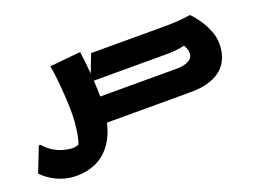

<svg xmlns="http://www.w3.org/2000/svg" viewBox="-151 -746 1680 1259"><g transform="rotate(-20 689.5 -117.0)"><path d="M40 -12Q67 20 100.5 40.5Q134 61 169 70.5Q204 80 232 80Q245 80 255.5 77.5Q266 75 274 72Q288 33 296 -25.5Q304 -84 304 -140Q304 -195 300 -257.5Q296 -320 290 -377.5Q284 -435 276 -474L480 -494H492Q498 -451 502 -412.5Q506 -374 509 -339L557 -464H1065Q1116 -464 1163.5 -467Q1211 -470 1241 -476H1253Q1279 -450 1305.5 -411Q1332 -372 1350.5 -326.5Q1369 -281 1369 -234Q1369 -189 1355 -147Q1341 -105 1308.5 -72Q1276 -39 1220 -19.5Q1164 0 1081 0H499Q477 92 432.5 149.5Q388 207 327.5 233.5Q267 260 198 260Q142 260 97.5 245Q53 230 22.5 210Q-8 190 -24 175Q-40 160 -40 160L28 -12ZM1021 -288H512Q514 -256 515 -228Q516 -200 516 -176H1041Q1091 -176 1117.5 -186Q1144 -196 1154.5 -211Q1165 -226 1165 -242Q1165 -260 1159 -275Q1153 -290 1147 -301Q1108 -293 1079 -290.5Q1050 -288 1021 -288Z"/></g></svg>

Font: Kufam Black
Style: Regular
Weight: 900
Designer: Wael Morcos, Artur Schmal
Foundry: Original Type
Version: Version 1.301; ttfautohint (v1.8.3)